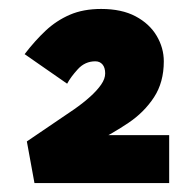

<svg xmlns="http://www.w3.org/2000/svg" viewBox="-20 -827 418 429"><path d="M57 -418 40 -511 146 -583Q166 -597 181.5 -611Q197 -625 206 -638Q215 -651 215 -663Q215 -676 209 -683Q203 -690 193 -690Q170 -690 154 -672.5Q138 -655 130 -640L35 -706Q58 -736 82 -758.5Q106 -781 136 -794Q166 -807 206 -807Q252 -807 283 -790.5Q314 -774 330 -747Q346 -720 346 -690Q346 -643 324 -609.5Q302 -576 267 -552.5Q232 -529 194 -510L150 -488V-525H358V-418Z"/></svg>

Font: Lexend Peta Black
Style: Regular
Weight: 900
Version: Version 1.007